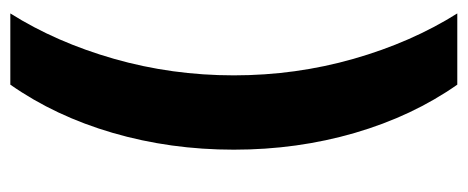

<svg xmlns="http://www.w3.org/2000/svg" viewBox="-287 -495 906 372"><g transform="rotate(90 166.0 -309.0)"><path d="M144 -742Q205 -655 237.5 -543.5Q270 -432 270 -309Q270 -186 237.5 -74.5Q205 37 144 124H6Q62 35 94 -77Q126 -189 126 -309Q126 -429 94 -541Q62 -653 6 -742Z"/></g></svg>

Font: Montserrat arm2 SemiBold
Style: Regular
Weight: 600
Designer: Julieta Ulanovsky
Foundry: Julieta Ulanovsky
Version: Version 6.000